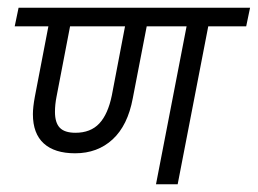

<svg xmlns="http://www.w3.org/2000/svg" viewBox="-20 -476 666 496"><path d="M439 0H383L462 -408H359L323 -222Q310 -152 271 -116Q232 -80 174 -80Q121 -80 93 -105.5Q65 -131 65 -181Q65 -199 70 -226L105 -408H18L28 -456H626L616 -408H518ZM126 -226Q122 -206 122 -187Q122 -159 134.5 -146Q147 -133 175 -133Q214 -133 236.5 -157Q259 -181 269 -230L303 -408H161Z"/></svg>

Font: Cambay Devanagari
Style: Italic
Weight: 400
Italic angle: -11°
Designer: Pooja Saxena
Foundry: Pooja Saxena
Version: Version 1.018;PS 001.018;hotconv 1.0.70;makeotf.lib2.5.58329